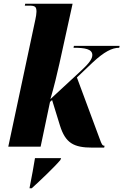

<svg xmlns="http://www.w3.org/2000/svg" viewBox="-20 -780 656 1021"><path d="M471 5H534L536 -5C524 -5 521 -12 510 -42L389 -368L472 -447C534 -505 576 -526 614 -526L616 -536H373L371 -526C430 -526 471 -520 471 -487C471 -461 441 -432 407 -400L248 -253C268 -320 284 -389 296 -442L366 -760H114L112 -750H134C166 -750 174 -745 174 -718C174 -707 171 -690 168 -676L24 0H196L246 -238L257 -248L299 -112C328 -20 371 5 471 5ZM138 215 137 221H149C194 180 269 109 301 71L305 61H166C158 109 151 150 138 215Z"/></svg>

Font: Noto Serif Display Condensed Black
Style: Italic
Weight: 900
Width: 3
Italic angle: -12°
Designer: Monotype Design Team
Foundry: Monotype Imaging Inc.
Version: Version 2.009